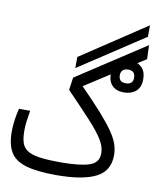

<svg xmlns="http://www.w3.org/2000/svg" viewBox="-88 -870 774 942"><g transform="rotate(10 298.5 -399.0)"><path d="M257.3 2.4Q160.2 2.4 105.2 -13.9Q50.3 -30.3 27.6 -68.1Q4.9 -106 4.9 -169.9Q4.9 -223.6 20.5 -286.1H76.2Q70.8 -254.9 67.9 -231.9Q64.9 -209 64.9 -185.1Q64.9 -149.9 72.3 -126.2Q79.6 -102.5 100.6 -88.6Q121.6 -74.7 161.9 -68.8Q202.1 -63 268.6 -63Q358.9 -63 407.5 -77.9Q456.1 -92.8 456.1 -141.1Q456.1 -173.3 434.6 -208.5Q413.1 -243.7 366.9 -293.7Q320.8 -343.8 246.6 -420.4L255.4 -482.9L594.7 -704.6L597.2 -635.3L308.6 -449.7Q371.1 -386.2 411.9 -340.6Q452.6 -294.9 476.3 -261Q500 -227.1 509.8 -199Q519.5 -170.9 519.5 -142.6Q519.5 -64 453.6 -30.8Q387.7 2.4 257.3 2.4ZM257.8 -530.8 258.3 -586.4 582.5 -801.3 582 -744.1ZM513.2 -454.6Q475.1 -454.6 454.6 -475.3Q434.1 -496.1 434.1 -534.7Q434.1 -572.8 457.3 -593.8Q480.5 -614.7 515.6 -614.7Q551.3 -614.7 573.5 -594.5Q595.7 -574.2 595.7 -534.7Q595.7 -494.6 572.5 -474.6Q549.3 -454.6 513.2 -454.6ZM514.2 -500.5Q550.3 -500.5 550.3 -533.7Q550.3 -568.8 515.6 -568.8Q499 -568.8 489 -560.3Q479 -551.8 479 -534.7Q479 -500.5 514.2 -500.5Z"/></g></svg>

Font: Cascadia Code NF Light
Style: Regular
Weight: 300
Monospace: yes
Designer: Aaron Bell
Foundry: Saja Typeworks
Version: Version 2404.023; ttfautohint (v1.8.4)